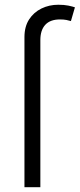

<svg xmlns="http://www.w3.org/2000/svg" viewBox="-20 -777 331 797"><path d="M81.5 0V-623Q81.5 -666.5 100.8 -696.3Q120.1 -726.1 152.1 -741.7Q184.1 -757.3 221.7 -757.3Q246.6 -757.3 263.9 -753.7Q281.2 -750 291 -746.6L274.4 -689.5Q267.1 -691.9 255.9 -694.1Q244.6 -696.3 228.5 -696.3Q188.5 -696.3 168 -674.1Q147.5 -651.9 147.5 -610.4V0Z"/></svg>

Font: Inter 16pt Light
Style: Regular
Weight: 300
Version: Version 4.001;git-66647c0bb